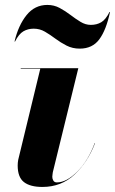

<svg xmlns="http://www.w3.org/2000/svg" viewBox="-20 -730 456 760"><path d="M113.5 -616.5Q90.5 -616.5 72.5 -606Q54.5 -595.5 39.5 -565.5H37.5Q52.5 -629.5 85 -670Q117.5 -710.5 167.5 -710.5Q194 -710.5 216.2 -698.5Q238.5 -686.5 258.8 -671Q279 -655.5 298.8 -643.5Q318.5 -631.5 339.5 -631.5Q363 -631.5 380.8 -642Q398.5 -652.5 413.5 -682.5H415.5Q400.5 -611.5 373.2 -574.5Q346 -537.5 295.5 -537.5Q267 -537.5 243.5 -549.5Q220 -561.5 199.2 -577Q178.5 -592.5 158 -604.5Q137.5 -616.5 113.5 -616.5ZM356 -163Q327.5 -88 275 -39Q222.5 10 148 10Q99.5 10 74.8 -9.2Q50 -28.5 50 -75Q50 -79 50.5 -85.8Q51 -92.5 52 -97L139.5 -458H62V-460H290L189 -48Q188.5 -43.5 187.8 -38.8Q187 -34 187 -30Q187 -22 191.2 -15Q195.5 -8 205 -8Q243.5 -8 286.2 -51Q329 -94 355 -164Z"/></svg>

Font: Bodoni* 96
Style: Bold Italic
Weight: 700
Italic angle: -13°
Version: Version 2.2